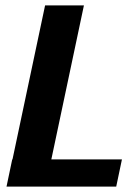

<svg xmlns="http://www.w3.org/2000/svg" viewBox="-20 -687 501 707"><path d="M4 0 25 -100H26L146 -667H289L169 -100H429L408 0Z"/></svg>

Font: Epunda Sans
Style: Bold Italic
Weight: 700
Italic angle: -12.0243°
Designer: Simon Atzbach
Foundry: typofactur
Version: Version 2.204; ttfautohint (v1.8.4.7-5d5b)